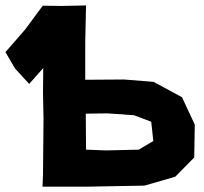

<svg xmlns="http://www.w3.org/2000/svg" viewBox="-79 -701 765 719"><path d="M243.2 -140.6 242.2 -275.4 323.2 -276.4 422.9 -269.5 487.3 -245.1 495.1 -172.9 440.4 -140.6 318.4 -137.7ZM243.2 -680.7 151.4 -678.7 81.1 -679.7 14.6 -589.8 -58.6 -505.9 -22.5 -444.3 30.3 -386.7 83 -446.3 82 -354.5 84 -255.9 82 -44.9 80.1 -2H247.1L461.9 -5.9L577.1 -39.1L648.4 -111.3L650.4 -234.4L602.5 -336.9L496.1 -394.5L384.8 -403.3L240.2 -402.3V-543.9Z"/></svg>

Font: MaokenAssortedSans-TC
Style: Regular
Weight: 500
Version: Version 0.83